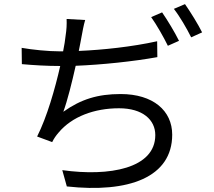

<svg xmlns="http://www.w3.org/2000/svg" viewBox="-20 -866 1040 931"><path d="M742 -666C620 -639 479 -624 362 -619C367 -645 372 -668 375 -686C380 -712 385 -743 393 -769L303 -774C304 -747 303 -724 298 -692C296 -672 292 -647 286 -617H272C213 -617 136 -625 85 -634L86 -555C142 -550 205 -546 272 -546C247 -436 208 -299 160 -204L233 -177C242 -195 251 -208 264 -223C329 -301 438 -341 557 -341C672 -341 733 -285 733 -211C733 -49 510 -9 282 -41L304 38C604 71 815 -6 815 -213C815 -329 723 -410 565 -410C454 -410 373 -385 287 -324C307 -378 329 -467 347 -547C473 -552 627 -568 743 -589ZM713 -783C740 -745 774 -685 794 -644L848 -668C828 -709 791 -770 766 -806ZM823 -823C852 -786 885 -729 907 -685L960 -709C942 -746 903 -809 877 -846Z"/></svg>

Font: Noto Sans Mono CJK JP Regular
Style: Regular
Weight: 400
Designer: Ryoko NISHIZUKA (kana & ideographs); Paul D. Hunt (Latin, Greek & Cyrillic); Wenlong ZHANG (bopomofo); Sandoll Communica
Foundry: Adobe Systems Incorporated
Version: Version 1.004;PS 1.004;hotconv 1.0.82;makeotf.lib2.5.63406